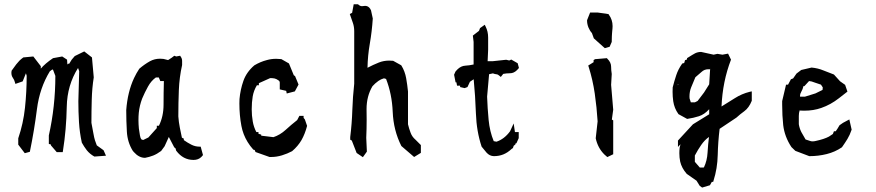

<svg xmlns="http://www.w3.org/2000/svg" viewBox="-20 -721 4058 889"><path d="M246.1 -16.6H242.7L215.8 -47.9V-50.8V-51.8L206.1 -54.7V-93.8Q236.3 -228 236.3 -369.6L225.6 -397.9L222.2 -399.4L210.9 -391.1Q163.6 -314 151.1 -215.8Q138.7 -117.7 118.2 -18.1L94.7 -11.7L64.5 -51.3V-80.6Q87.9 -148.9 95.7 -222.4Q103.5 -295.9 103.5 -370.1L100.1 -381.8L85 -344.2L51.3 -332.5L48.8 -340.8Q46.4 -351.1 39.6 -360.6Q32.7 -370.1 32.7 -384.3Q32.7 -387.7 33.7 -393.6Q47.4 -413.1 55.2 -423.1Q63 -433.1 69.8 -439.9Q76.7 -446.8 87.9 -455.1L134.3 -459.5L168.9 -414.6V-412.1V-403.3Q189.9 -427.7 225.6 -451.7L268.1 -459.5L290.5 -444.8L292 -421.9L294.9 -425.8H300.3L312 -444.8L326.2 -461.4L370.1 -482.9L405.8 -455.1L414.1 -362.8Q406.2 -313 404.8 -259.3Q403.3 -205.6 403.3 -152.3Q409.2 -122.1 412.6 -102.5Q416 -83 419.7 -71.3Q423.3 -59.6 428.2 -47.9L459.5 -25.4L470.7 0L417 3.9Q396 -7.8 381.8 -25.4Q368.7 -42.5 358.9 -60.5Q348.6 -107.4 345.7 -156Q342.8 -204.6 342.8 -252Q342.8 -252 346.7 -391.6L341.3 -406.2Q291 -326.7 289.1 -226.6Q287.1 -120.6 271.5 -22.9L270.5 -16.6Z M876 19.5Q828.1 19.5 796.4 -22.5L795.4 -23.9L793 -33.7L786.6 -39.1L761.7 -86.9L742.2 -43.9L726.1 -22Q707 -7.8 689 -0.7Q670.9 6.3 651.9 9.8H651.4Q623.5 9.8 599.6 -17.1Q596.2 -21.5 594.7 -22.9Q570.3 -62 567.4 -111.6Q564.5 -161.1 564.5 -210.9V-211.4Q570.8 -295.4 600.6 -359.4Q610.8 -381.3 625 -402.8Q648.9 -423.3 674.3 -437.5Q695.8 -449.2 721.2 -449.2Q728.5 -449.2 736.8 -448.2L758.3 -442.9L774.9 -453.6L787.1 -462.9L795.9 -459.5L814 -462.9L816.9 -458.5Q823.2 -449.7 823.2 -439V-419.9Q810.5 -363.3 808.1 -303.7Q805.7 -244.1 805.7 -182.1Q807.6 -155.3 812.7 -129.9Q817.9 -104.5 822.3 -83.5L831.1 -79.1V-72.3Q847.7 -60.5 865.7 -51.3Q883.8 -42 903.3 -42H909.2L919.9 -2.9Q914.6 2.9 912.1 5.9Q898.4 19.5 876 19.5ZM706.1 -127.9V-138.7H715.8Q737.3 -182.1 737.3 -236.6Q737.3 -291 738.8 -345.7H722.2L715.3 -362.3H701.7Q680.2 -347.2 665.3 -320.3Q650.4 -293.5 638.2 -264.6Q626 -232.4 622.6 -198.7Q621.1 -183.1 621.1 -165Q621.1 -147 623 -126Q626 -109.4 627.9 -94.2Q629.4 -82.5 635.3 -75.2L643.1 -72.8L667 -84.5Z M1088.4 -242.2Q1088.4 -252 1088.9 -261.7V-262.2Q1092.8 -306.2 1106.9 -346.2Q1121.1 -387.2 1157.7 -418.5Q1185.5 -435.1 1215.8 -442.9Q1236.3 -448.7 1258.8 -448.7Q1269.5 -448.7 1282.7 -447.3L1317.9 -427.2L1340.3 -372.6L1346.2 -368.7L1362.3 -329.6L1345.2 -297.9L1307.6 -288.1L1305.2 -300.3L1275.4 -307.1V-338.4Q1275.4 -345.2 1269 -349.1Q1259.3 -356 1251.2 -357.7Q1243.2 -359.4 1231 -359.4L1178.7 -335.9V-326.2H1169.4Q1154.8 -301.8 1150.1 -274.7Q1145.5 -247.6 1145.5 -214.8Q1145.5 -186 1150.4 -158.2Q1154.8 -132.8 1167 -109.4H1176.8V-101.6L1189.5 -97.7V-92.8L1246.1 -85.9Q1276.9 -96.2 1302.5 -119.6Q1328.1 -143.1 1356 -165L1366.2 -184.6H1385.7V-175.3L1391.6 -168L1401.9 -138.2Q1392.1 -100.6 1376 -72.3Q1359.4 -43.9 1332.5 -21Q1310.5 -9.3 1285.6 -1.7Q1260.7 5.9 1235.4 5.9H1229.5H1228L1163.1 -17.1L1159.2 -26.4L1152.8 -28.3Q1137.2 -45.9 1126.5 -63.5Q1105 -98.6 1097.7 -138.2Q1088.4 -187.5 1088.4 -242.2Z M1677.2 -215.8 1677.7 -167Q1677.7 -124 1675.8 -83L1678.7 -19L1660.2 6.8L1631.3 -12.7L1608.9 -70.3L1601.6 -74.2V-86.4Q1609.4 -148.9 1611.3 -210.4Q1613.3 -272 1620.1 -333.5V-576.2Q1620.1 -597.2 1614 -614.7Q1607.9 -632.3 1599.6 -656.2L1610.4 -661.6L1617.7 -701.2H1637.7L1640.1 -699.2Q1647.5 -692.4 1656.2 -692.4Q1659.2 -692.4 1663.1 -693.1Q1667 -693.8 1670.4 -693.8Q1681.6 -693.8 1689.5 -686Q1694.3 -681.2 1697.8 -673.3L1706.1 -635.3Q1702.1 -575.2 1692.4 -519.3Q1682.6 -463.4 1681.6 -407.2Q1707.5 -420.9 1734.4 -431.6Q1756.8 -440.4 1781.7 -440.4Q1790 -440.4 1800.3 -439.5L1837.4 -418.9L1838.9 -417Q1855 -390.6 1860.6 -358.9Q1866.2 -327.1 1869.1 -297.4V-145.5Q1874 -125 1881.3 -106Q1888.2 -87.4 1903.8 -74.2Q1903.8 -73.7 1928.7 -49.3V-13.2L1897.5 5.9L1838.4 -44.9Q1801.8 -117.2 1798.3 -203.6Q1794.9 -285.2 1767.6 -355.5L1757.8 -358.4Q1743.7 -354.5 1731.9 -346.2Q1716.3 -335 1704.6 -321.8Q1677.2 -275.4 1677.2 -215.8Z M2240.2 -546.9V-491.2L2237.8 -437.5H2260.3L2323.7 -444.3L2337.9 -440.9L2347.2 -445.3L2377 -428.2L2382.8 -406.2Q2377.4 -399.9 2374 -396.5Q2359.4 -381.8 2341.3 -381.8Q2325.7 -381.8 2310.1 -378.9L2298.8 -364.7L2292.5 -370.1Q2285.6 -376.5 2279.3 -377Q2270.5 -377.9 2262.2 -381.3L2244.6 -377.4L2235.4 -273.4Q2237.3 -220.2 2242.4 -166Q2247.6 -111.8 2266.1 -67.4L2278.8 -64.9Q2315.4 -77.1 2341.8 -113.3L2358.4 -149.4L2364.3 -109.4H2374H2381.8V-81.5L2371.1 -57.6H2367.7L2366.2 -52.2L2358.4 -45.9L2354.5 -34.2H2351.6V-33.7Q2339.4 -22.5 2329.6 -16.1Q2319.8 -9.8 2310.1 -5.9Q2290.5 2 2266.6 2Q2247.1 1.5 2232.9 -14.2Q2221.7 -27.3 2210 -42Q2186.5 -112.8 2183.6 -195.3Q2180.7 -277.8 2173.3 -353.5H2172.4L2155.8 -342.3L2144.5 -317.9L2131.3 -313L2110.4 -317.9V-324.2H2096.2L2093.3 -339.8H2089.4L2082.5 -375L2088.9 -389.6Q2093.3 -395 2097.2 -398.9Q2114.3 -416 2134.8 -417Q2153.3 -418 2172.9 -422.4V-526.9L2169.4 -556.2L2197.8 -578.1L2202.6 -590.8L2224.6 -606.4L2228.5 -598.1Q2240.2 -575.2 2240.2 -546.9Z M2728.5 -433.1V-443.4H2732.4V-446.8L2790 -451.7L2792.5 -448.7Q2809.6 -432.1 2809.6 -412.1Q2809.6 -396 2812.5 -378.4L2809.6 -328.1L2819.3 -212.9L2813 -167.5L2819.3 -163.6V-6.8L2792 6.3Q2782.7 -1.5 2777.8 -6.3Q2748 -36.1 2738.3 -80.6L2747.1 -159.2Q2743.2 -223.1 2733.9 -287.4Q2724.6 -351.6 2705.6 -411.6L2703.6 -417.5ZM2698.2 -626V-627.4L2712.4 -663.1H2746.6L2797.4 -655.8L2799.3 -652.8Q2816.4 -629.4 2816.4 -600.1Q2816.4 -594.7 2815.9 -588.9Q2815.4 -583 2814.7 -576.7Q2814 -570.3 2813.7 -564.2Q2813.5 -558.1 2813 -551.8Q2812.5 -540 2812.5 -528.3V-526.9L2802.7 -504.4L2780.3 -498L2729.5 -543.5L2720.7 -567.9Q2710.9 -578.6 2704.6 -593.8Q2698.2 -609.9 2698.2 -626Z M3125.5 -11.7Q3125.5 -23.9 3127 -37.6L3130.9 -53.2L3119.1 -40.5V-67.4V-70.3L3188.5 -145.5L3263.7 -191.9V-214.8H3263.2Q3241.2 -190.9 3216.3 -182.9Q3191.4 -174.8 3161.6 -170.4L3121.6 -192.4L3120.6 -193.8Q3102.1 -219.7 3097.2 -252.4Q3094.2 -273.9 3094.2 -295.9Q3094.2 -313 3094.7 -316.4Q3102.1 -345.7 3111.1 -372.8Q3120.1 -399.9 3137.2 -424.3L3138.7 -426.8L3147.9 -429.2L3151.9 -442.4L3161.1 -445.8V-451.7Q3190.4 -470.2 3199.2 -474.6Q3211.9 -480.5 3225.6 -480.5H3226.6L3284.2 -467.8L3301.8 -471.7L3325.2 -467.8L3351.1 -472.7L3364.7 -444.8Q3325.7 -343.8 3320.8 -228Q3351.6 -246.6 3382.8 -266.6Q3414.1 -286.6 3451.2 -295.9L3460.9 -297.9V-254.4Q3447.8 -221.7 3426.3 -206.1Q3407.2 -192.4 3389.6 -176.3L3312 -124.5Q3304.7 -64.9 3303.2 -2.9Q3301.8 59.1 3283.7 115.7L3282.2 121.1H3275.9L3267.1 136.7L3231 147.5L3219.7 139.2L3205.1 115.7L3159.7 84Q3136.2 57.1 3129.4 27.3Q3125.5 8.8 3125.5 -11.7ZM3237.8 54.7 3239.7 53.2Q3253.9 23.4 3256.1 -13.9Q3258.3 -51.3 3262.7 -86.9Q3242.7 -72.8 3227.1 -50.3Q3211.4 -27.8 3197.3 -1V28.3L3220.2 54.7ZM3267.6 -400.4H3259.8Q3241.2 -400.4 3228 -387.7Q3212.9 -374 3199.7 -363.3Q3189.5 -339.8 3180.2 -316.4Q3172.4 -297.4 3172.4 -273.9Q3172.4 -269.5 3172.9 -265.1L3178.7 -247.1H3197.3L3210 -253.4L3239.7 -292.5L3263.7 -330.6L3268.1 -402.3H3267.6ZM3123.5 -328.1 3117.7 -329.1V-327.1Z M3601.6 -235.8Q3601.6 -243.7 3601.6 -252.9L3619.6 -329.1H3628.9L3642.1 -354L3652.3 -357.9L3668 -380.4L3689.9 -397L3737.8 -408.2Q3767.6 -405.3 3791.5 -395.3Q3815.4 -385.3 3841.3 -376L3869.6 -344.7L3893.1 -328.1L3903.8 -296.9L3864.3 -266.1Q3826.2 -236.3 3782.7 -221.2Q3746.6 -208.5 3704.1 -208.5Q3689 -208.5 3686 -209L3682.6 -210Q3678.7 -198.2 3678.7 -184.1V-146Q3681.6 -127 3690.4 -109.4Q3699.7 -92.3 3710 -75.2Q3722.2 -71.3 3732.4 -67.9Q3736.8 -66.4 3742.9 -66.4Q3749 -66.4 3757.3 -68.4Q3795.9 -76.7 3817.9 -88.4Q3827.1 -93.8 3836.4 -100.6L3841.3 -113.3H3849.6L3857.9 -125.5L3867.2 -141.1L3883.3 -152.3L3912.6 -168L3923.3 -120.6Q3914.6 -95.2 3903.8 -77.6Q3893.1 -60.1 3878.4 -39.1Q3846.2 -17.1 3807.6 -7.6Q3769 2 3728.5 2H3727.1L3662.6 -22.5L3644.5 -40Q3612.8 -87.9 3606.4 -141.6Q3601.6 -186.5 3601.6 -235.8ZM3701.2 -322.3H3700.2Q3697.3 -308.6 3689.5 -294.9Q3684.1 -286.1 3684.1 -276.4Q3684.1 -274.9 3684.6 -273.4H3707L3755.9 -288.6L3788.6 -304.7L3789.6 -316.4L3781.2 -329.1Q3764.6 -334 3754.4 -338.1Q3744.1 -342.3 3738 -343.8Q3731.9 -345.2 3726.1 -345.7L3704.6 -322.3Z"/></svg>

Font: Bakudai
Style: Bold
Weight: 700
Version: Version 1.48